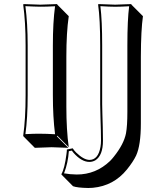

<svg xmlns="http://www.w3.org/2000/svg" viewBox="-20 -668 817 945"><path d="M473.1 -154.8V-444.8Q473.1 -573.7 462.9 -645L464.8 -647.9Q466.3 -647.9 546.9 -645Q546.9 -645 626 -647.9L627 -645L683.6 -588.4Q673.8 -521 673.3 -388.7V-60.5Q673.3 46.9 649.9 97.7Q635.3 128.4 604.5 166.5Q539.6 246.6 437 256.3Q425.3 257.3 414.6 257.3Q359.9 256.3 339.4 248.5L283.2 191.9L282.2 189Q297.9 162.1 307.1 90.8Q309.1 76.7 309.1 67.9L337.9 62Q343.8 71.8 354.5 82.5Q391.1 118.2 419.9 119.1Q463.4 119.1 474.6 54.7Q477.1 39.6 477.1 23.9Q477.1 -15.6 474.6 -88.4Q473.1 -137.2 473.1 -154.8ZM106 -444.8Q106 -559.6 94.2 -645L96.2 -647.9Q97.7 -647.9 178.2 -645L261.2 -647.9L262.2 -645L318.4 -588.4Q306.6 -507.8 306.6 -388.7V-143.6Q306.6 -28.8 318.4 56.6L262.2 0L259.8 2.9L316.4 59.6Q314.9 59.6 234.4 56.6L151.4 59.6L95.2 2.9L94.2 0Q106 -81.5 106 -200.2ZM116.2 -444.8V-200.2Q116.2 -87.4 105 -7.8Q149.4 -10.3 178.2 -9.8Q207 -9.8 251 -7.3Q240.2 -91.8 240.2 -200.2V-444.8Q240.2 -558.1 251 -637.2Q206.5 -634.8 178 -635Q149.4 -635.3 105 -637.7Q116.2 -552.7 116.2 -444.8ZM482.9 -154.8Q482.9 -138.7 483.9 -108.4Q484.9 -78.1 485.8 -42.2Q486.8 -6.3 486.8 23.9Q486.8 97.2 449.2 121.1Q435.5 128.9 419.9 128.9Q381.3 128.9 341.3 83.5Q336.4 77.6 333.5 73.2L318.8 76.2Q314.9 133.3 295.9 183.1Q295.4 184.6 294.9 185.1Q323.7 190.4 357.9 190.9Q452.1 190.9 521.5 124.5Q531.7 114.3 540 103.5Q589.4 42 600.1 -11.7Q606.9 -48.3 606.9 -117.2V-444.8Q606.9 -570.3 615.7 -637.2Q574.7 -634.8 546.9 -634.8Q518.1 -634.8 474.1 -637.7Q482.9 -566.4 482.9 -444.8Z"/></svg>

Font: Linux Biolinum Shadow O
Style: Bold
Weight: 700
Designer: Philipp H. Poll
Foundry: Philipp H. Poll
Version: Version 0.9.2